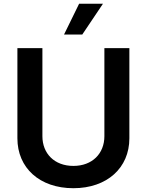

<svg xmlns="http://www.w3.org/2000/svg" viewBox="-20 -981 774 1012"><path d="M317.5 -799H413.7L522.7 -961.3H397ZM530.2 -727.3V-263.1C530.2 -171.9 466.6 -106.5 366.8 -106.5C266.7 -106.5 203.5 -171.9 203.5 -263.1V-727.3H71.7V-252.1C71.7 -95.9 188.9 11 366.8 11C544 11 661.9 -95.9 661.9 -252.1V-727.3Z"/></svg>

Font: RA Gorm Semi Bold
Style: Regular
Weight: 600
Designer: Rasmus Andersson
Foundry: rsms
Version: Version 3.000;hotconv 1.0.109;makeotfexe 2.5.65596